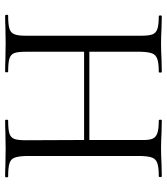

<svg xmlns="http://www.w3.org/2000/svg" viewBox="30 -696 665 766"><g transform="rotate(90 363.0 -312.5)"><path d="M684 0Q656 0 639 -1L573 -2L507 -1Q490 0 460 0Q457 0 457 -6Q457 -12 460 -12Q496 -12 512 -17Q528 -22 533.5 -36Q539 -50 539 -81L538 -315H186V-81Q186 -50 191.5 -36Q197 -22 213.5 -17Q230 -12 266 -12Q268 -12 268 -6Q268 0 266 0Q237 0 220 -1L151 -2L87 -1Q71 0 42 0Q39 0 38.5 -6Q38 -12 42 -12Q77 -12 93.5 -17Q110 -22 116 -36.5Q122 -51 122 -81V-544Q122 -574 116.5 -588Q111 -602 94.5 -607.5Q78 -613 44 -613Q41 -613 41 -619Q41 -625 44 -625L88 -624Q128 -622 153 -622Q179 -622 219 -624L267 -625Q269 -625 269 -619Q269 -613 267 -613Q231 -613 214.5 -607Q198 -601 192.5 -586.5Q187 -572 186 -542V-336H538V-542Q539 -572 533.5 -586.5Q528 -601 511.5 -607Q495 -613 460 -613Q457 -613 457 -619Q457 -625 459 -625L507 -624Q547 -622 571 -622Q596 -622 636 -624L683 -625Q686 -625 686 -619Q686 -613 683 -613Q648 -613 631.5 -607.5Q615 -602 609 -588Q603 -574 602 -544V-81Q603 -51 609 -36.5Q615 -22 632 -17Q649 -12 684 -12Q687 -12 687 -6Q687 0 684 0Z"/></g></svg>

Font: Cormorant Upright
Style: Regular
Weight: 400
Designer: Christian Thalmann (Catharsis Fonts)
Foundry: Catharsis Fonts
Version: Version 3.302